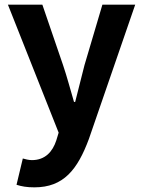

<svg xmlns="http://www.w3.org/2000/svg" viewBox="-20 -580 614 825"><path d="M128 225C253 225 313 149 362 17L561 -560H420L343 -300C330 -248 316 -194 303 -142H298C282 -196 268 -250 251 -300L162 -560H14L232 -10L222 23C206 72 174 108 117 108C104 108 88 104 78 101L51 214C73 221 95 225 128 225Z"/></svg>

Font: Noto Sans HK
Style: Bold
Weight: 700
Designer: Ryoko NISHIZUKA 西塚涼子 (kana, bopomofo & ideographs); Paul D. Hunt (Latin, Greek & Cyrillic); Sandoll Communications 산돌커뮤니
Foundry: Adobe
Version: Version 2.002;hotconv 1.0.116;makeotfexe 2.5.65601